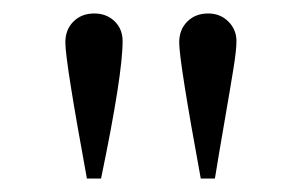

<svg xmlns="http://www.w3.org/2000/svg" viewBox="-20 -696 448 285"><path d="M299 -431H278Q246 -605 246 -633Q246 -652 258 -664Q270 -676 289 -676Q307 -676 319 -664Q331 -652 331 -635Q331 -622 326.5 -594Q322 -566 313.5 -517Q305 -468 299 -431ZM130 -431H109Q77 -605 77 -633Q77 -652 89 -664Q101 -676 120 -676Q138 -676 150 -664.5Q162 -653 162 -635Q162 -585 130 -431Z"/></svg>

Font: STIX Math
Style: Regular
Weight: 400
Designer: MicroPress Inc., with final additions and corrections provided by Coen Hoffman, Elsevier (retired)
Version: Version 1.1.1